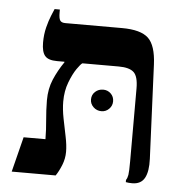

<svg xmlns="http://www.w3.org/2000/svg" viewBox="-47 -643 671 692"><g transform="rotate(5 288.5 -296.5)"><path d="M456 4Q450 4 444 3.5Q438 3 433 2V-6Q438 -13 440 -25Q442 -37 442 -75V-338Q442 -381 426 -396Q410 -411 371 -411H148Q116 -411 104 -425.5Q92 -440 92 -473Q92 -503 98.5 -528.5Q105 -554 112.5 -572Q120 -590 123 -597H142V-586Q142 -565 147 -557.5Q152 -550 166 -550H371Q439 -550 466.5 -524Q494 -498 497 -429L512 -89Q514 -44 501 -20Q488 4 456 4ZM20 0 52 -127H131Q131 -145 130 -162Q129 -179 127.5 -196Q126 -213 125 -231Q124 -249 124 -267Q124 -309 138.5 -343Q153 -377 175 -409V-427H240V-411Q234 -408 220.5 -388.5Q207 -369 195 -337.5Q183 -306 183 -268Q183 -240 189.5 -207Q196 -174 202.5 -143Q209 -112 209 -88Q209 -63 199.5 -39.5Q190 -16 179 0ZM323 -245Q306 -245 294 -256.5Q282 -268 282 -284Q282 -301 294 -312Q306 -323 323 -323Q339 -323 350.5 -312Q362 -301 362 -284Q362 -268 350.5 -256.5Q339 -245 323 -245Z"/></g></svg>

Font: Frank Ruhl Libre Medium
Style: Regular
Weight: 500
Designer: Yanek Iontef
Foundry: Fontef
Version: Version 6.004